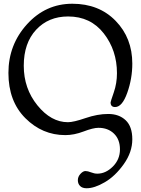

<svg xmlns="http://www.w3.org/2000/svg" viewBox="-20 -716 752 1026"><path d="M343 -63Q373 -63 437 -85Q501 -107 558.5 -107Q616 -107 651.5 -73.5Q687 -40 687 28.5Q687 97 641.5 161Q596 225 540.5 257.5Q485 290 443 290Q420 290 408 278Q396 266 396 247Q396 228 410 213Q424 198 436.5 198Q449 198 466.5 205Q484 212 500 212Q545 212 583 174Q621 136 621 82.5Q621 29 589 -2Q557 -33 506 -33Q478 -33 427 -13.5Q376 6 329 6Q206 6 115.5 -84.5Q25 -175 25 -326Q25 -477 124.5 -586.5Q224 -696 366.5 -696Q509 -696 598 -604.5Q687 -513 687 -376Q687 -296 660 -220Q633 -144 595 -144Q571 -144 571 -169Q571 -173 588 -222Q605 -271 605 -325Q605 -447 534.5 -537.5Q464 -628 344 -628Q239 -628 173 -557Q107 -486 107 -364.5Q107 -243 180 -153Q253 -63 343 -63Z"/></svg>

Font: Macondo Swash Caps
Style: Regular
Weight: 400
Designer: John Vargas Beltran
Foundry: John Vargas Beltran
Version: Version 2.001